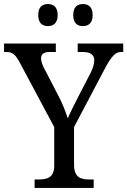

<svg xmlns="http://www.w3.org/2000/svg" viewBox="-24 -929 629 949"><path d="M386 -800C412 -800 434 -814 434 -854C434 -896 412 -909 386 -909C359 -909 338 -896 338 -854C338 -814 359 -800 386 -800ZM213 -800C239 -800 261 -814 261 -854C261 -896 239 -909 213 -909C186 -909 165 -896 165 -854C165 -814 186 -800 213 -800ZM147 0H439V-42H418C376 -42 342 -51 342 -115V-301L497 -595C529 -654 548 -672 575 -672H585V-714H360V-672H385C420 -672 442 -660 442 -631C442 -615 436 -592 424 -569L365 -455C344 -413 322 -372 311 -344C301 -375 286 -415 265 -455L196 -588C188 -602 179 -624 179 -641C179 -658 188 -672 221 -672H252V-714H-4V-672H8C39 -672 53 -658 74 -619L244 -301V-110C244 -51 209 -42 167 -42H147Z"/></svg>

Font: Noto Serif Ethiopic SemiCondensed
Style: Regular
Weight: 400
Width: 4
Designer: Monotype Design Team
Foundry: Monotype Imaging Inc.
Version: Version 2.102